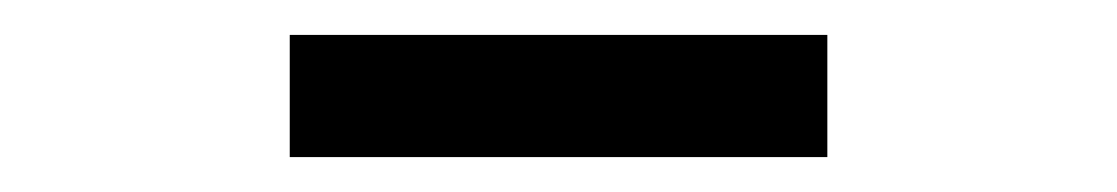

<svg xmlns="http://www.w3.org/2000/svg" viewBox="-20 -770 640 110"><path d="M146 -680H454V-750H146Z"/></svg>

Font: CommitMono
Style: 400Regular
Weight: 400
Monospace: yes
Designer: Eigil Nikolajsen
Foundry: Eigil Nikolajsen
Version: Version 1.143